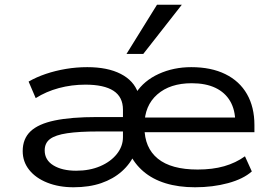

<svg xmlns="http://www.w3.org/2000/svg" viewBox="-20 -783 1153 812"><path d="M291 9Q229 9 180 -10.5Q131 -30 103.5 -64.5Q76 -99 76 -144Q76 -196 109 -227.5Q142 -259 211.5 -273.5Q281 -288 390 -288H517V-227H395Q314 -227 264 -219.5Q214 -212 191.5 -195Q169 -178 169 -147Q169 -106 206 -83.5Q243 -61 302 -61Q359 -61 403.5 -80Q448 -99 474 -131.5Q500 -164 500 -203V-319Q500 -373 460 -399Q420 -425 341 -425Q283 -425 229 -410.5Q175 -396 131 -368L101 -438Q134 -457 174 -470.5Q214 -484 258.5 -491.5Q303 -499 349 -499Q435 -499 490.5 -470.5Q546 -442 564 -390H555Q589 -442 651.5 -470.5Q714 -499 789 -499Q873 -499 933 -469.5Q993 -440 1024.5 -385Q1056 -330 1056 -254V-224H564V-286H998L975 -266Q975 -318 953.5 -355Q932 -392 891 -411.5Q850 -431 791 -431Q699 -431 645 -383.5Q591 -336 591 -254V-244Q591 -158 647.5 -112Q704 -66 816 -66Q879 -66 928 -80Q977 -94 1016 -122L1045 -58Q1009 -26 944.5 -8.5Q880 9 805 9Q735 9 680 -8Q625 -25 586.5 -58Q548 -91 528 -135H551Q532 -91 495.5 -58.5Q459 -26 408 -8.5Q357 9 291 9ZM515 -555 644 -763H749L586 -555Z"/></svg>

Font: Nunito Sans 10pt Expanded
Style: Regular
Weight: 400
Width: 7
Designer: Vernon Adams
Foundry: Vernon Adams
Version: Version 3.101;gftools[0.9.27]